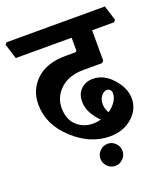

<svg xmlns="http://www.w3.org/2000/svg" viewBox="-172 -750 874 1006"><g transform="rotate(-20 265.5 -247.0)"><path d="M531.2 -649.4 557.1 -566.4 548.8 -555.2H425.8V-385.3L416 -375.5H314Q230.5 -375.5 183.3 -331.8Q136.2 -288.1 136.2 -227.1Q136.2 -163.6 173.3 -128.7Q210.4 -93.8 264.6 -93.8Q275.9 -93.8 286.9 -95.2Q297.9 -96.7 308.6 -99.6Q282.2 -125.5 265.4 -156Q248.5 -186.5 248.5 -221.2Q248.5 -265.1 275.1 -290Q301.8 -314.9 340.8 -314.9Q402.8 -314.9 450.9 -260.5Q499 -206.1 499 -148.9Q499 -87.9 449.7 -44.2Q400.4 -0.5 324.2 -0.5Q215.8 -0.5 121.8 -86.9Q27.8 -173.3 27.8 -286.1Q27.8 -368.2 85.9 -422.4Q144 -476.6 250 -476.6H301.8Q306.6 -476.6 309.1 -479Q311.5 -481.4 311.5 -486.3V-555.2H0L-25.9 -638.2L-17.6 -649.4ZM415.5 -207.5Q415.5 -219.7 408.7 -227.3Q401.9 -234.9 391.1 -234.9Q373 -234.9 359.1 -217Q345.2 -199.2 345.2 -172.4Q345.2 -160.2 348.6 -147.9Q352.1 -135.7 359.4 -122.1Q384.3 -138.2 399.9 -160.9Q415.5 -183.6 415.5 -207.5ZM236.3 92.8Q236.3 67.9 254.6 49.6Q272.9 31.2 298.3 31.2Q323.2 31.2 341.3 49.6Q359.4 67.9 359.4 92.8Q359.4 117.7 341.3 136Q323.2 154.3 298.3 154.3Q272.9 154.3 254.6 136Q236.3 117.7 236.3 92.8Z"/></g></svg>

Font: Sitara
Style: Bold
Weight: 700
Designer: Neelakash Kshetrimayum
Foundry: Neelakash Kshetrimayum
Version: Version 1.000;PS Version 1.000;PS 1.0;hotconv 1.;hotconv 1.0